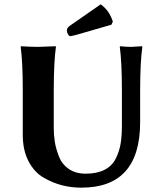

<svg xmlns="http://www.w3.org/2000/svg" viewBox="-20 -863 759 893"><path d="M448.2 -842.8Q488.3 -814.9 504.9 -762.2L498 -748L346.2 -704.1Q315.4 -695.3 307.1 -694.8Q301.3 -694.8 296.1 -703.9Q291 -712.9 291 -720.2Q291 -734.4 306.2 -744.1ZM546.9 -444.8Q546.9 -573.7 537.1 -645L539.1 -647.9Q565.9 -645 589.8 -645L641.1 -647.9L642.1 -645Q632.3 -579.1 631.8 -444.8V-294.9Q631.8 10.3 357.9 9.8Q313 9.8 270.5 -0.7Q228 -11.2 184.1 -36.1Q140.1 -61 113 -112.5Q85.9 -164.1 85.9 -235.8V-444.8Q85.9 -573.7 76.2 -645L78.1 -647.9Q122.1 -645 155.8 -645L238.8 -647.9L240.2 -645Q230.5 -579.1 230 -444.8V-269Q230 -233.9 235.1 -202.4Q240.2 -170.9 254.2 -135Q268.1 -99.1 300 -77.1Q332 -55.2 378.9 -55.2Q430.7 -55.2 465.8 -73Q501 -90.8 518.1 -125Q535.2 -159.2 541 -194.6Q546.9 -230 546.9 -276.9Z"/></svg>

Font: Linux Biolinum O
Style: Bold
Weight: 700
Designer: Philipp H. Poll
Foundry: Philipp H. Poll
Version: Version 1.3.2